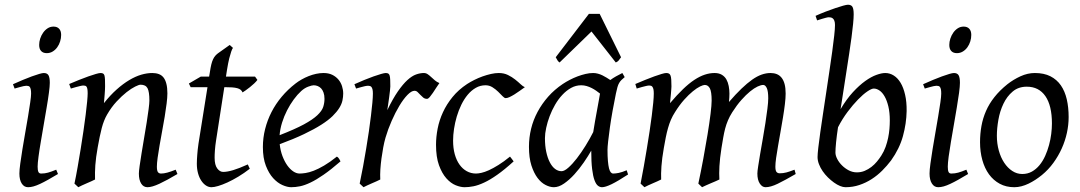

<svg xmlns="http://www.w3.org/2000/svg" viewBox="-20 -762 4510 802"><path d="M222.2 -35.2Q199.2 -21.5 180.9 -11.2Q162.6 -1 147.5 6.1Q132.3 13.2 120.1 16.6Q107.9 20 97.2 20Q80.6 20 70.8 4.6Q61 -10.7 61 -37.1Q61 -51.8 64.7 -78.9Q68.4 -106 73.7 -138.9Q79.1 -171.9 85.4 -207.8Q91.8 -243.7 97.2 -276.1Q102.5 -308.6 106.2 -334Q109.9 -359.4 109.9 -371.1Q109.9 -382.3 108.4 -388.9Q106.9 -395.5 104.5 -398.7Q102.1 -401.9 98.1 -402.8Q94.2 -403.8 89.8 -403.8Q85.9 -403.8 77.9 -402.1Q69.8 -400.4 61.5 -397.9Q52.2 -395.5 41 -392.1L34.2 -410.2Q54.7 -419.4 75 -428Q95.2 -436.5 112.8 -442.9Q130.4 -449.2 143.6 -453.1Q156.7 -457 163.1 -457Q176.8 -457 182.4 -447.8Q188 -438.5 188 -416Q188 -401.9 184.3 -374.3Q180.7 -346.7 174.8 -312.5Q168.9 -278.3 162.6 -241Q156.2 -203.6 150.4 -169.4Q144.5 -135.3 140.9 -107.7Q137.2 -80.1 137.2 -65.9Q137.2 -50.8 140.4 -43.9Q143.6 -37.1 151.9 -37.1Q167 -37.1 180.9 -41Q194.8 -44.9 214.8 -53.2ZM235.4 -616.2Q235.4 -602.5 231.2 -589.1Q227.1 -575.7 219.2 -564.7Q211.4 -553.7 200.2 -546.9Q189 -540 175.3 -540Q160.2 -540 151.9 -548.8Q143.6 -557.6 143.6 -574.2Q143.6 -587.4 147.9 -600.8Q152.3 -614.3 160.2 -625.5Q168 -636.7 179 -643.8Q189.9 -650.9 203.6 -650.9Q218.8 -650.9 227.1 -641.8Q235.4 -632.8 235.4 -616.2Z M721.2 -35.2Q676.8 -8.8 645.8 5.6Q614.7 20 596.2 20Q579.1 20 569.6 4.6Q560.1 -10.7 560.1 -37.1Q560.1 -45.9 563.2 -68.6Q566.4 -91.3 571.3 -121.6Q576.2 -151.9 582 -186Q587.9 -220.2 592.8 -251Q597.7 -281.7 600.8 -306.2Q604 -330.6 604 -341.8Q604 -378.9 596.2 -393.6Q588.4 -408.2 566.9 -408.2Q560.5 -408.2 544.7 -400.4Q528.8 -392.6 508.8 -377Q488.8 -361.3 467 -337.9Q445.3 -314.5 427.2 -283.2Q413.6 -259.8 405 -227.1Q396.5 -194.3 388.2 -147Q380.4 -103.5 378.2 -72.3Q376 -41 377 -12.2Q370.6 -8.8 361.1 -4.6Q351.6 -0.5 341.6 3.9Q331.5 8.3 322.3 12.5Q313 16.6 307.1 20L291 4.9Q297.9 -27.3 304.4 -64.9Q311 -102.5 317.1 -140.4Q323.2 -178.2 328.6 -215.1Q334 -252 337.9 -283Q341.8 -314 344 -337.4Q346.2 -360.8 346.2 -372.1Q346.2 -383.3 345 -389.9Q343.8 -396.5 341.6 -399.7Q339.4 -402.8 335.9 -403.8Q332.5 -404.8 328.1 -404.8Q323.7 -404.8 315.2 -402.8Q306.6 -400.9 297.9 -398.4Q287.6 -395.5 275.9 -392.1L269 -411.1Q289.6 -419.9 310.3 -428.2Q331.1 -436.5 349.1 -442.9Q367.2 -449.2 380.6 -453.1Q394 -457 399.9 -457Q406.7 -457 410.6 -454.8Q414.6 -452.6 416.3 -446.8Q418 -440.9 418.5 -430.2Q418.9 -419.4 418.9 -401.9Q418.9 -396.5 418.5 -387.2Q418 -377.9 417.2 -367.4Q416.5 -356.9 415.5 -346.9Q414.6 -336.9 414.1 -331.1Q440.4 -364.3 467.3 -388.2Q494.1 -412.1 520 -427.5Q545.9 -442.9 570.1 -450Q594.2 -457 616.2 -457Q631.3 -457 643.3 -452.6Q655.3 -448.2 663.1 -438.2Q670.9 -428.2 675 -411.9Q679.2 -395.5 679.2 -372.1Q679.2 -355 676 -329.6Q672.9 -304.2 668 -274.7Q663.1 -245.1 657.2 -213.9Q651.4 -182.6 646.5 -154.3Q641.6 -126 638.4 -102.8Q635.3 -79.6 635.3 -65.9Q635.3 -49.3 639.6 -43.2Q644 -37.1 652.8 -37.1Q664.1 -37.1 678.7 -41Q693.4 -44.9 713.9 -53.2Z M1023.4 -57.1Q999.5 -38.6 975.6 -24.2Q951.7 -9.8 930.2 0Q908.7 9.8 891.4 14.9Q874 20 863.3 20Q851.1 20 840.1 12.7Q829.1 5.4 820.6 -7.6Q812 -20.5 807.1 -38.6Q802.2 -56.6 802.2 -78.1Q802.2 -87.4 802.7 -96.7Q803.2 -106 804 -116Q804.7 -126 805.9 -137.2Q807.1 -148.4 809.1 -162.1L846.7 -397.9H776.4L769 -413.1L818.4 -441.9H853.5L856.4 -459Q859.4 -479 862.5 -492.2Q865.7 -505.4 869.9 -514.2Q874 -522.9 878.9 -528.6Q883.8 -534.2 890.1 -539.1L939.5 -574.2L953.1 -562Q949.7 -557.6 945.8 -546.4Q942.4 -536.6 937.7 -518.6Q933.1 -500.5 928.2 -470.2L923.8 -441.9H1045.4L1055.2 -428.2Q1050.3 -421.4 1041.7 -413.3Q1033.2 -405.3 1023.9 -397.9Q1014.6 -390.6 1006.1 -384.5Q997.6 -378.4 993.2 -376Q990.2 -382.8 985.1 -387Q980 -391.1 971.2 -393.6Q962.4 -396 949.5 -397Q936.5 -397.9 918.5 -397.9H917L882.3 -173.8Q880.9 -164.6 879.6 -154.1Q878.4 -143.6 877.7 -134Q877 -124.5 876.7 -116.2Q876.5 -107.9 876.5 -103Q876.5 -72.8 887.5 -58.3Q898.4 -43.9 912.1 -43.9Q929.2 -43.9 953.9 -51.3Q978.5 -58.6 1015.1 -75.2Z M1238.3 -381.8Q1222.2 -367.2 1206.8 -346.2Q1191.4 -325.2 1179 -300.8Q1166.5 -276.4 1158.2 -249.8Q1149.9 -223.1 1147.9 -197.3Q1211.9 -222.2 1249.3 -242.4Q1286.6 -262.7 1305.7 -280.8Q1324.7 -298.8 1330.1 -315.4Q1335.4 -332 1335.4 -349.1Q1335.4 -364.3 1331.5 -375.2Q1327.6 -386.2 1321.3 -392.8Q1314.9 -399.4 1306.9 -402.6Q1298.8 -405.8 1290.5 -405.8Q1282.7 -405.8 1267.6 -400.1Q1252.4 -394.5 1238.3 -381.8ZM1413.6 -371.1Q1413.6 -357.4 1410.4 -342.3Q1407.2 -327.1 1397.2 -311Q1387.2 -294.9 1369.4 -277.3Q1351.6 -259.8 1322 -241Q1292.5 -222.2 1250 -201.9Q1207.5 -181.6 1148.4 -159.7Q1151.4 -132.3 1159.9 -109.9Q1168.5 -87.4 1179.9 -71.3Q1191.4 -55.2 1204.8 -46.1Q1218.3 -37.1 1231.4 -37.1Q1241.7 -37.1 1256.3 -39.3Q1271 -41.5 1290.3 -48.8Q1309.6 -56.2 1333.7 -70.3Q1357.9 -84.5 1387.2 -107.9Q1392.6 -105 1396.7 -98.4Q1400.9 -91.8 1402.3 -87.9Q1362.3 -53.2 1331.5 -32Q1300.8 -10.7 1276.6 0.7Q1252.4 12.2 1233.2 16.1Q1213.9 20 1196.3 20Q1180.2 20 1159.7 11Q1139.2 2 1121.1 -17.8Q1103 -37.6 1090.6 -69.6Q1078.1 -101.6 1078.1 -147.9Q1078.1 -186 1087.4 -222.9Q1096.7 -259.8 1114 -293.7Q1131.3 -327.6 1156.7 -357.9Q1182.1 -388.2 1214.4 -413.1Q1225.6 -421.9 1239.7 -429.9Q1253.9 -438 1269.3 -444.1Q1284.7 -450.2 1300.5 -453.6Q1316.4 -457 1331.5 -457Q1352.5 -457 1367.9 -449.5Q1383.3 -441.9 1393.6 -429.7Q1403.8 -417.5 1408.7 -402.1Q1413.6 -386.7 1413.6 -371.1Z M1815.4 -415Q1809.6 -407.2 1802.5 -396Q1795.4 -384.8 1788.3 -374.3Q1781.2 -363.8 1774.9 -356.4Q1768.6 -349.1 1763.7 -349.1Q1754.4 -349.1 1747.8 -354.5Q1741.2 -359.9 1735.6 -366Q1730 -372.1 1724.4 -377.4Q1718.8 -382.8 1711.4 -382.8Q1698.7 -382.8 1681.9 -365.5Q1665 -348.1 1648.2 -320.1Q1631.3 -292 1616 -257.1Q1600.6 -222.2 1590.3 -187Q1585 -168.5 1580.8 -146.2Q1576.7 -124 1573.5 -100.6Q1570.3 -77.1 1568.8 -54.4Q1567.4 -31.7 1568.4 -12.2Q1562 -8.8 1552.5 -4.6Q1543 -0.5 1533 3.9Q1522.9 8.3 1513.7 12.5Q1504.4 16.6 1498.5 20L1482.4 4.9Q1489.7 -29.8 1496.6 -66.9Q1503.4 -104 1509.5 -140.9Q1515.6 -177.7 1520.8 -212.9Q1525.9 -248 1529.5 -278.3Q1533.2 -308.6 1535.4 -332.5Q1537.6 -356.4 1537.6 -371.1Q1537.6 -382.3 1535.9 -388.9Q1534.2 -395.5 1531.5 -398.7Q1528.8 -401.9 1525.1 -402.8Q1521.5 -403.8 1517.6 -403.8Q1512.7 -403.8 1504.4 -402.1Q1496.1 -400.4 1487.8 -397.9Q1478 -395.5 1467.3 -392.1L1460.4 -410.2Q1481 -419.4 1501.7 -428Q1522.5 -436.5 1540.5 -442.9Q1558.6 -449.2 1572 -453.1Q1585.4 -457 1591.3 -457Q1598.1 -457 1602.1 -454.6Q1606 -452.1 1607.7 -446Q1609.4 -439.9 1609.9 -429Q1610.4 -418 1610.4 -400.9Q1610.4 -395.5 1608.9 -382.8Q1607.4 -370.1 1605.5 -355.2Q1603.5 -340.3 1601.3 -325.7Q1599.1 -311 1597.7 -301.8Q1621.1 -350.1 1642.1 -380.4Q1663.1 -410.6 1681.9 -427.7Q1700.7 -444.8 1717.8 -450.9Q1734.9 -457 1750.5 -457Q1759.3 -457 1766.4 -452.1Q1773.4 -447.3 1780.8 -440.4Q1788.1 -433.6 1796.4 -426.5Q1804.7 -419.4 1815.4 -415Z M2172.4 -397.9Q2162.1 -390.6 2150.6 -382.3Q2139.2 -374 2128.4 -367.4Q2117.7 -360.8 2108.2 -356.4Q2098.6 -352.1 2092.3 -352.1Q2086.9 -352.1 2079.1 -360.4Q2071.3 -368.7 2060.8 -378.9Q2050.3 -389.2 2037.1 -397.5Q2023.9 -405.8 2008.3 -405.8Q1985.8 -405.8 1967.3 -395Q1948.7 -384.3 1933.6 -366.2Q1918.5 -348.1 1907 -324.5Q1895.5 -300.8 1887.9 -275.1Q1880.4 -249.5 1876.5 -223.6Q1872.6 -197.8 1872.6 -174.8Q1872.6 -143.1 1879.6 -117.7Q1886.7 -92.3 1899.4 -74.5Q1912.1 -56.6 1929.7 -46.9Q1947.3 -37.1 1968.3 -37.1Q1977.1 -37.1 1990.7 -40Q2004.4 -43 2022.2 -51Q2040 -59.1 2062 -72.8Q2084 -86.4 2110.4 -107.9Q2114.3 -102.5 2118.7 -97.2Q2123 -91.8 2125.5 -87.9Q2087.4 -53.2 2057.1 -32Q2026.9 -10.7 2002.2 0.7Q1977.5 12.2 1957.8 16.1Q1938 20 1920.4 20Q1903.8 20 1883.3 11.7Q1862.8 3.4 1844.5 -17.1Q1826.2 -37.6 1813.7 -71.8Q1801.3 -106 1801.3 -157.2Q1801.3 -189.9 1808.1 -224.9Q1814.9 -259.8 1830.3 -293.2Q1845.7 -326.7 1870.4 -356.9Q1895 -387.2 1931.2 -411.1Q1944.8 -419.9 1961.4 -428.2Q1978 -436.5 1995.8 -442.9Q2013.7 -449.2 2031 -453.1Q2048.3 -457 2063.5 -457Q2085 -457 2101.8 -448.7Q2118.7 -440.4 2131.8 -429.9Q2145 -419.4 2155 -409.9Q2165 -400.4 2172.4 -397.9Z M2458 -210.4Q2461.4 -232.4 2465.6 -256.1Q2469.7 -279.8 2473.9 -301.8Q2478 -323.7 2481.2 -342Q2484.4 -360.4 2486.3 -371.1Q2479 -377 2470.2 -383.1Q2461.4 -389.2 2451.4 -394.3Q2441.4 -399.4 2430.4 -402.6Q2419.4 -405.8 2407.7 -405.8Q2385.3 -405.8 2365.5 -394.8Q2345.7 -383.8 2328.9 -365.7Q2312 -347.7 2298.6 -324.5Q2285.2 -301.3 2275.9 -276.6Q2266.6 -252 2261.5 -228Q2256.3 -204.1 2256.3 -185.1Q2256.3 -153.3 2261.7 -127.9Q2267.1 -102.5 2276.4 -84.5Q2285.6 -66.4 2298.3 -56.6Q2311 -46.9 2325.7 -46.9Q2337.4 -46.9 2354.2 -61.8Q2371.1 -76.7 2389.4 -100.3Q2407.7 -124 2425.8 -153.1Q2443.8 -182.1 2458 -210.4ZM2603.5 -33.2Q2561 -5.4 2534.9 7.3Q2508.8 20 2494.6 20Q2485.8 20 2477.8 13.9Q2469.7 7.8 2463.4 -9Q2457 -25.9 2453.4 -55.7Q2449.7 -85.4 2449.7 -132.8Q2437 -110.4 2418.7 -83.7Q2400.4 -57.1 2379.4 -33.9Q2358.4 -10.7 2336.2 4.6Q2314 20 2293.5 20Q2277.3 20 2259 10.7Q2240.7 1.5 2225.3 -18.8Q2210 -39.1 2199.7 -71Q2189.5 -103 2189.5 -148.9Q2189.5 -187.5 2198.5 -224.4Q2207.5 -261.2 2225.6 -294.9Q2243.7 -328.6 2269.8 -358.2Q2295.9 -387.7 2330.6 -411.1Q2343.8 -419.9 2359.6 -428.2Q2375.5 -436.5 2392.3 -442.9Q2409.2 -449.2 2425.8 -453.1Q2442.4 -457 2457.5 -457Q2467.8 -457 2477.5 -454.3Q2487.3 -451.7 2496.3 -447.3Q2505.4 -442.9 2513.7 -437.7Q2522 -432.6 2529.3 -427.7Q2540.5 -436 2553.2 -443.1Q2565.9 -450.2 2579.6 -457L2589.4 -439.9Q2581.1 -433.1 2575.7 -427.7Q2570.3 -422.4 2566.2 -415.3Q2562 -408.2 2559.1 -397.9Q2556.2 -387.7 2552.7 -371.1Q2545.4 -335.9 2538.8 -299.1Q2532.2 -262.2 2527.6 -229.5Q2522.9 -196.8 2520.3 -171.9Q2517.6 -147 2517.6 -136.2Q2517.6 -108.4 2519.3 -89.4Q2521 -70.3 2523.9 -58.8Q2526.9 -47.4 2531.2 -42.2Q2535.6 -37.1 2541.5 -37.1Q2551.3 -37.1 2564.7 -39.8Q2578.1 -42.5 2597.7 -50.8ZM2574.2 -522.9Q2567.4 -513.2 2563.7 -508.8Q2560.1 -504.4 2552.2 -501L2450.7 -630.4L2317.4 -501Q2313 -503.9 2309.6 -508.5Q2306.2 -513.2 2301.3 -522.9L2439.9 -704.1H2484.9Z M3303.7 -35.2Q3258.3 -8.8 3228.5 5.6Q3198.7 20 3177.7 20Q3163.6 20 3153.6 4.6Q3143.6 -10.7 3143.6 -37.1Q3143.6 -45.9 3147 -67.9Q3150.4 -89.8 3155.3 -119.4Q3160.2 -148.9 3166.3 -182.6Q3172.4 -216.3 3177.2 -248.3Q3182.1 -280.3 3185.5 -307.6Q3189 -335 3189 -351.1Q3189 -381.3 3182.9 -394.3Q3176.8 -407.2 3168 -407.2Q3158.7 -407.2 3144.5 -400.6Q3130.4 -394 3113.3 -380.1Q3096.2 -366.2 3076.9 -344.5Q3057.6 -322.8 3038.6 -293Q3027.8 -275.9 3020.8 -259.3Q3013.7 -242.7 3009 -224.9Q3004.4 -207 3001 -187.3Q2997.6 -167.5 2993.7 -144Q2986.8 -99.6 2985.1 -67.9Q2983.4 -36.1 2984.9 -12.2Q2978 -8.8 2968.3 -4.6Q2958.5 -0.5 2948.2 3.9Q2938 8.3 2928.5 12.5Q2918.9 16.6 2912.6 20L2897 4.9Q2907.7 -44.9 2917.7 -98.6Q2927.7 -152.3 2935.5 -200.4Q2943.4 -248.5 2948 -286.1Q2952.6 -323.7 2952.6 -341.8Q2952.6 -378.9 2945.1 -393.1Q2937.5 -407.2 2923.8 -407.2Q2917.5 -407.2 2904.3 -400.9Q2891.1 -394.5 2874 -380.6Q2856.9 -366.7 2837.6 -345.2Q2818.4 -323.7 2799.8 -293.9Q2789.6 -278.3 2782.5 -261.7Q2775.4 -245.1 2770.3 -226.8Q2765.1 -208.5 2761 -188Q2756.8 -167.5 2752.9 -144Q2745.1 -99.6 2742.9 -67.6Q2740.7 -35.6 2741.7 -12.2Q2735.4 -8.8 2725.8 -4.6Q2716.3 -0.5 2706.3 3.9Q2696.3 8.3 2687 12.5Q2677.7 16.6 2671.9 20L2655.8 4.9Q2662.6 -29.3 2669.2 -66.7Q2675.8 -104 2681.9 -141.1Q2688 -178.2 2693.4 -213.6Q2698.7 -249 2702.6 -279.3Q2706.5 -309.6 2708.7 -333.3Q2710.9 -356.9 2710.9 -371.1Q2710.9 -382.3 2709.5 -388.9Q2708 -395.5 2705.3 -399.2Q2702.6 -402.8 2699.2 -403.8Q2695.8 -404.8 2691.9 -404.8Q2687 -404.8 2678.5 -402.8Q2669.9 -400.9 2661.1 -398.4Q2650.9 -395.5 2639.6 -392.1L2633.8 -411.1Q2654.3 -419.9 2674.8 -428.2Q2695.3 -436.5 2712.9 -442.9Q2730.5 -449.2 2743.7 -453.1Q2756.8 -457 2762.7 -457Q2770 -457 2774.4 -454.6Q2778.8 -452.1 2781 -446Q2783.2 -439.9 2783.9 -429Q2784.7 -418 2784.7 -400.9Q2784.7 -395.5 2783.9 -387.5Q2783.2 -379.4 2782.5 -369.9Q2781.7 -360.4 2780.5 -350.1Q2779.3 -339.8 2778.8 -331.1Q2807.6 -365.2 2832.8 -389.4Q2857.9 -413.6 2880.6 -428.5Q2903.3 -443.4 2924.1 -450.2Q2944.8 -457 2964.8 -457Q2982.9 -457 2995.1 -449.7Q3007.3 -442.4 3014.2 -430.2Q3021 -418 3023.9 -402.6Q3026.9 -387.2 3026.9 -371.1Q3026.9 -361.8 3026.4 -354.2Q3025.9 -346.7 3024.9 -335.9Q3053.2 -368.7 3077.1 -391.6Q3101.1 -414.6 3121.8 -429.2Q3142.6 -443.8 3161.4 -450.4Q3180.2 -457 3198.7 -457Q3212.9 -457 3224.6 -452.4Q3236.3 -447.8 3244.6 -437.5Q3252.9 -427.2 3257.3 -410.9Q3261.7 -394.5 3261.7 -371.1Q3261.7 -352.5 3258.5 -326.4Q3255.4 -300.3 3250.5 -271Q3245.6 -241.7 3240.2 -210.9Q3234.9 -180.2 3230 -152.6Q3225.1 -125 3221.9 -102.3Q3218.8 -79.6 3218.8 -65.9Q3218.8 -49.3 3223.6 -43.7Q3228.5 -38.1 3236.8 -38.1Q3251 -38.1 3264.9 -41.7Q3278.8 -45.4 3298.8 -53.2Z M3629.9 -392.1Q3620.6 -392.1 3603 -380.1Q3585.4 -368.2 3564.2 -346.4Q3543 -324.7 3520.8 -295.2Q3498.5 -265.6 3480.5 -230.5Q3475.1 -195.3 3472.4 -167.7Q3469.7 -140.1 3469.7 -125Q3469.7 -112.3 3477.3 -97.7Q3484.9 -83 3497.6 -70.6Q3510.3 -58.1 3526.1 -50Q3542 -42 3559.1 -42Q3576.7 -42 3591.8 -48.3Q3606.9 -54.7 3619.9 -64.7Q3632.8 -74.7 3643.1 -87.2Q3653.3 -99.6 3661.1 -111.8Q3672.4 -129.4 3679.2 -148.4Q3686 -167.5 3689.9 -186.5Q3693.8 -205.6 3695.3 -223.9Q3696.8 -242.2 3696.8 -258.8Q3696.8 -292.5 3690.7 -317.6Q3684.6 -342.8 3675 -359.4Q3665.5 -376 3653.6 -384Q3641.6 -392.1 3629.9 -392.1ZM3767.1 -297.9Q3766.1 -246.1 3751.7 -193.6Q3737.3 -141.1 3702.1 -91.8Q3685.5 -69.8 3665.3 -49.6Q3645 -29.3 3621.1 -13.9Q3597.2 1.5 3569.8 10.7Q3542.5 20 3511.7 20Q3501.5 20 3489 14.9Q3476.6 9.8 3463.6 0.5Q3450.7 -8.8 3438.2 -21Q3425.8 -33.2 3416.3 -47.1Q3406.7 -61 3400.9 -76.2Q3395 -91.3 3395 -106Q3395 -118.7 3398.2 -146Q3401.4 -173.3 3406.5 -210Q3411.6 -246.6 3418.2 -289.6Q3424.8 -332.5 3431.4 -377.2Q3438 -421.9 3444.6 -465.6Q3451.2 -509.3 3456.3 -546.9Q3461.4 -584.5 3464.6 -613.3Q3467.8 -642.1 3467.8 -657.2Q3467.8 -668.5 3465.3 -675Q3462.9 -681.6 3459 -684.8Q3455.1 -688 3450.7 -689Q3446.3 -689.9 3441.9 -689.9Q3437.5 -689.9 3429.4 -687.7Q3421.4 -685.5 3413.1 -683.1Q3403.8 -680.2 3393.1 -676.8L3386.7 -695.8Q3407.2 -705.1 3428.7 -713.4Q3450.2 -721.7 3469 -728Q3487.8 -734.4 3502 -738.3Q3516.1 -742.2 3522 -742.2Q3535.6 -742.2 3540.8 -733.4Q3545.9 -724.6 3545.9 -702.1Q3545.9 -687 3543.5 -662.4Q3541 -637.7 3536.9 -606.2Q3532.7 -574.7 3527.1 -537.8Q3521.5 -501 3515.4 -461.9Q3509.3 -422.9 3503.2 -383.1Q3497.1 -343.3 3491.2 -306.2Q3516.1 -348.1 3542.7 -377Q3569.3 -405.8 3594.2 -423.6Q3619.1 -441.4 3640.9 -449.2Q3662.6 -457 3677.7 -457Q3696.8 -457 3713.4 -446.5Q3730 -436 3741.9 -416Q3753.9 -396 3760.7 -366.2Q3767.6 -336.4 3767.1 -297.9Z M4023.9 -35.2Q4001 -21.5 3982.7 -11.2Q3964.4 -1 3949.2 6.1Q3934.1 13.2 3921.9 16.6Q3909.7 20 3898.9 20Q3882.3 20 3872.6 4.6Q3862.8 -10.7 3862.8 -37.1Q3862.8 -51.8 3866.5 -78.9Q3870.1 -106 3875.5 -138.9Q3880.9 -171.9 3887.2 -207.8Q3893.6 -243.7 3898.9 -276.1Q3904.3 -308.6 3908 -334Q3911.6 -359.4 3911.6 -371.1Q3911.6 -382.3 3910.2 -388.9Q3908.7 -395.5 3906.2 -398.7Q3903.8 -401.9 3899.9 -402.8Q3896 -403.8 3891.6 -403.8Q3887.7 -403.8 3879.6 -402.1Q3871.6 -400.4 3863.3 -397.9Q3854 -395.5 3842.8 -392.1L3835.9 -410.2Q3856.4 -419.4 3876.7 -428Q3897 -436.5 3914.6 -442.9Q3932.1 -449.2 3945.3 -453.1Q3958.5 -457 3964.8 -457Q3978.5 -457 3984.1 -447.8Q3989.7 -438.5 3989.7 -416Q3989.7 -401.9 3986.1 -374.3Q3982.4 -346.7 3976.6 -312.5Q3970.7 -278.3 3964.4 -241Q3958 -203.6 3952.1 -169.4Q3946.3 -135.3 3942.6 -107.7Q3939 -80.1 3939 -65.9Q3939 -50.8 3942.1 -43.9Q3945.3 -37.1 3953.6 -37.1Q3968.8 -37.1 3982.7 -41Q3996.6 -44.9 4016.6 -53.2ZM4037.1 -616.2Q4037.1 -602.5 4033 -589.1Q4028.8 -575.7 4021 -564.7Q4013.2 -553.7 4002 -546.9Q3990.7 -540 3977.1 -540Q3961.9 -540 3953.6 -548.8Q3945.3 -557.6 3945.3 -574.2Q3945.3 -587.4 3949.7 -600.8Q3954.1 -614.3 3961.9 -625.5Q3969.7 -636.7 3980.7 -643.8Q3991.7 -650.9 4005.4 -650.9Q4020.5 -650.9 4028.8 -641.8Q4037.1 -632.8 4037.1 -616.2Z M4374 -246.1Q4374 -320.8 4346.7 -360.4Q4319.3 -399.9 4269 -399.9Q4233.9 -399.9 4210 -379.6Q4186 -359.4 4171.4 -328.6Q4156.7 -297.9 4150.4 -262Q4144 -226.1 4144 -194.8Q4144 -162.1 4152.1 -133.1Q4160.2 -104 4174.6 -82.3Q4189 -60.5 4208.3 -47.9Q4227.5 -35.2 4250 -35.2Q4272.5 -35.2 4290.3 -45.2Q4308.1 -55.2 4322 -72Q4335.9 -88.9 4345.7 -110.6Q4355.5 -132.3 4361.8 -155.8Q4368.2 -179.2 4371.1 -202.6Q4374 -226.1 4374 -246.1ZM4443.8 -272.9Q4443.8 -240.2 4436.5 -206.8Q4429.2 -173.3 4415 -141.8Q4400.9 -110.4 4380.1 -81.8Q4359.4 -53.2 4332 -30.8Q4319.3 -20.5 4305.2 -11.2Q4291 -2 4276.4 5.1Q4261.7 12.2 4246.6 16.1Q4231.4 20 4216.8 20Q4182.6 20 4156 5.6Q4129.4 -8.8 4111.1 -33.9Q4092.8 -59.1 4083.3 -93.5Q4073.7 -127.9 4073.7 -168Q4073.7 -203.1 4079.6 -235.6Q4085.4 -268.1 4098.6 -298.3Q4111.8 -328.6 4133.8 -356.4Q4155.8 -384.3 4188 -410.2Q4212.9 -429.7 4242.7 -443.4Q4272.5 -457 4302.7 -457Q4340.8 -457 4367.7 -443.4Q4394.5 -429.7 4411.4 -405.3Q4428.2 -380.9 4436 -347.2Q4443.8 -313.5 4443.8 -272.9Z"/></svg>

Font: Gentium Plus
Style: Italic
Weight: 400
Italic angle: -8°
Designer: J. Victor Gaultney, Annie Olsen, Iska Routamaa
Foundry: SIL International
Version: Version 1.510